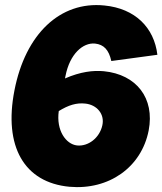

<svg xmlns="http://www.w3.org/2000/svg" viewBox="-20 -735 652 771"><path d="M259 15C417 29 548 -63 577 -211C602 -341 528 -436 397 -449C354 -453 303 -447 241 -420L243 -430C260 -518 313 -565 362 -560C397 -556 417 -535 427 -490L612 -515C599 -624 523 -701 399 -713C222 -731 82 -599 38 -372C-6 -147 77 -2 259 15ZM216 -289C255 -313 287 -323 323 -319C369 -314 401 -277 391 -232C380 -181 334 -146 289 -151C245 -156 205 -211 216 -289Z"/></svg>

Font: Fixel Text 20240404 Black
Style: Italic
Weight: 900
Width: 4
Italic angle: -10°
Designer: AlfaBravo + MacPaw
Foundry: Kyrylo Tkachov, Marchela Mozhyna, Serhii Makarenko, Maria Weinstein, Zakhar Kryvoshyya
Version: Version 1.211;Glyphs 3.2 (3225)